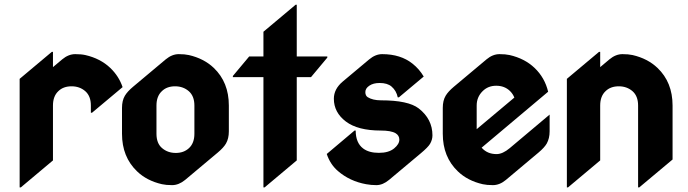

<svg xmlns="http://www.w3.org/2000/svg" viewBox="-20 -777 2922 816"><path d="M63.5 19.5V-441.9L200.2 -556.6H205.1V-491.7L244.6 -524.9Q271 -546.9 299.8 -546.9Q325.2 -546.9 342.8 -543Q406.7 -528.3 448.7 -488.3Q485.4 -453.1 501 -406.7L371.1 -297.9H366.2V-328.6Q366.2 -368.7 342.3 -389.6Q318.4 -410.2 284.2 -410.2Q249 -410.2 228 -389.6Q205.1 -368.2 205.1 -328.6V-95.2L68.4 19.5Z M711.4 9.8Q686 9.8 668.5 5.9Q604 -8.8 562.5 -48.8Q498.5 -109.9 498.5 -208.5V-318.4Q498.5 -349.6 510.7 -370.1Q521.5 -388.2 545.4 -408.2L684.6 -524.9Q711.4 -546.9 739.7 -546.9Q765.1 -546.9 782.7 -543Q846.7 -528.3 888.7 -488.3Q952.6 -427.2 952.6 -328.6V-218.8Q952.6 -188 940.4 -167Q930.2 -149.4 905.8 -128.9L766.6 -12.2Q739.7 9.8 711.4 9.8ZM783.2 -147.5Q806.2 -168.9 806.2 -208.5V-328.6Q806.2 -368.7 782.2 -389.6Q758.3 -410.2 724.1 -410.2Q689 -410.2 668 -389.6Q645 -368.2 645 -328.6V-208.5Q645 -167.5 668.9 -147.5Q692.9 -127 727.1 -127Q761.2 -127 783.2 -147.5Z M1099.6 19.5V-449.2H969.7V-454.1L1039.1 -537.1H1099.6V-642.1L1236.3 -756.8H1241.2V-537.1H1371.1V-532.2L1301.8 -449.2H1241.2V-95.2L1104.5 19.5Z M1579.6 9.8Q1557.6 9.8 1536.1 5.9Q1466.3 -6.8 1416 -50.3Q1383.3 -78.6 1368.7 -122.6L1486.8 -222.2H1491.7Q1491.7 -169.9 1523.4 -146Q1547.9 -127.4 1590.3 -127.4Q1632.3 -127.4 1655.3 -146.5Q1677.2 -164.6 1677.2 -183.6Q1677.2 -201.2 1661.1 -210.9Q1641.6 -222.2 1598.1 -222.2Q1500.5 -222.2 1449.7 -260.7Q1398.9 -299.3 1398.9 -357.4Q1398.9 -398.9 1437 -430.7L1548.8 -524.4Q1575.7 -546.9 1604 -546.9Q1682.6 -546.9 1733.4 -506.3Q1762.2 -483.4 1780.8 -451.7L1675.3 -363.3H1670.4Q1664.6 -391.6 1644 -409.2Q1626.5 -424.3 1593.3 -424.3Q1566.4 -424.3 1549.6 -412.8Q1532.7 -401.4 1532.7 -385.7Q1532.7 -370.1 1543 -363.8Q1564.5 -350.6 1599.1 -350.6Q1714.8 -350.6 1759.3 -316.4Q1817.9 -271 1817.9 -201.7Q1817.9 -183.1 1807.6 -165.5Q1798.8 -150.9 1769 -126L1633.8 -12.7Q1606.9 9.8 1579.6 9.8Z M2166 -362.3Q2159.7 -378.4 2147 -390.6Q2124 -412.6 2088.9 -412.6Q2054.2 -412.6 2031.2 -389.6Q2005.9 -364.7 2005.9 -328.6V-228ZM2074.7 9.8Q2049.3 9.8 2031.7 5.9Q1967.3 -8.8 1925.8 -48.8Q1861.8 -109.9 1861.8 -208.5V-318.4Q1861.8 -349.6 1874 -370.1Q1884.8 -388.2 1908.7 -408.2L2047.9 -524.9Q2074.2 -546.9 2103 -546.9Q2128.4 -546.9 2146 -543Q2210 -528.3 2252 -488.3Q2295.4 -446.8 2309.6 -387.2L2026.9 -149.4Q2050.8 -122.1 2090.3 -122.1Q2116.2 -122.1 2146.5 -147.5L2315.9 -290V-218.8Q2315.9 -189 2303.7 -167Q2293.9 -149.9 2269 -128.9L2129.9 -12.2Q2103.5 9.8 2074.7 9.8Z M2389.2 19.5V-441.9L2525.9 -556.6H2530.8V-491.7L2570.3 -524.9Q2596.7 -546.9 2625.5 -546.9Q2650.9 -546.9 2668.5 -543Q2732.4 -528.3 2774.4 -488.3Q2838.4 -427.2 2838.4 -328.6V-99.1L2696.8 19.5H2691.9V-328.6Q2691.9 -368.7 2668 -389.6Q2644 -410.2 2609.9 -410.2Q2574.7 -410.2 2553.7 -389.6Q2530.8 -368.2 2530.8 -328.6V-95.2L2394 19.5Z"/></svg>

Font: Gothica
Style: Bold
Weight: 700
Designer: Wojciech Kalinowski "wmk69" (wmk69@o2.pl)
Foundry: Wojciech Kalinowski "wmk69" (wmk69@o2.pl)
Version: Version 2.1.0; 2021-05-14